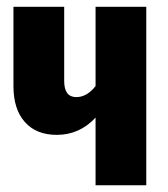

<svg xmlns="http://www.w3.org/2000/svg" viewBox="-20 -551 500 571"><path d="M264.2 -530.8H415V0H264.2V-201.2Q216.3 -149.9 148.9 -149.9Q87.9 -149.9 54 -188Q20 -226.1 20 -294.9V-530.8H170.9V-310.1Q170.9 -262.2 207 -262.2Q238.3 -262.2 264.2 -294.9Z"/></svg>

Font: Fira Sans Compressed
Style: Bold
Weight: 700
Width: 1
Designer: Carrois Corporate & Edenspiekermann AG
Foundry: Carrois Corporate GbR & Edenspiekermann AG
Version: Version 4.203;PS 004.203;hotconv 1.0.88;makeotf.lib2.5.64775